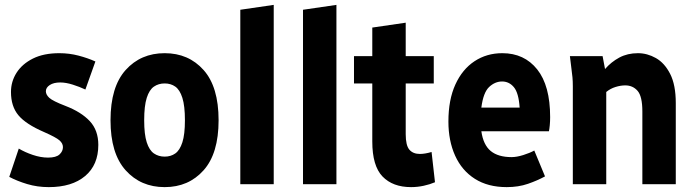

<svg xmlns="http://www.w3.org/2000/svg" viewBox="-20 -755 2846 787"><path d="M18 -30 57 -146Q82 -131 114.5 -120Q147 -109 177 -109Q210 -109 224 -122Q238 -135 238 -152Q238 -167 224 -179.5Q210 -192 160 -214Q86 -246 55.5 -282.5Q25 -319 25 -378Q25 -421 48 -457Q71 -493 115 -515Q159 -537 223 -537Q264 -537 302 -527Q340 -517 371 -503L330 -388Q307 -399 278.5 -408Q250 -417 227 -417Q200 -417 184 -406.5Q168 -396 168 -381Q168 -367 182 -354Q196 -341 248 -321Q313 -296 348 -258.5Q383 -221 383 -161Q383 -79 329 -33.5Q275 12 180 12Q133 12 91.5 -0.5Q50 -13 18 -30Z M433 -262Q433 -399 495 -468Q557 -537 655 -537Q753 -537 814.5 -468Q876 -399 876 -262Q876 -126 814.5 -57Q753 12 655 12Q557 12 495 -57Q433 -126 433 -262ZM571 -262Q571 -204 581.5 -171.5Q592 -139 611 -126Q630 -113 655 -113Q680 -113 698.5 -126Q717 -139 727.5 -171.5Q738 -204 738 -262Q738 -321 727.5 -354Q717 -387 698.5 -400Q680 -413 655 -413Q630 -413 611 -400Q592 -387 581.5 -354Q571 -321 571 -262Z M965 0V-715L1102 -735V0Z M1222 0V-715L1359 -735V0Z M1431 -413V-525H1506V-642L1643 -662V-525H1758V-413H1643V-205Q1643 -159 1658 -141.5Q1673 -124 1701 -124Q1722 -124 1749 -132L1763 -8Q1742 1 1716.5 6.5Q1691 12 1665 12Q1590 12 1548 -31.5Q1506 -75 1506 -175V-413Z M1818 -257Q1818 -346 1846.5 -408.5Q1875 -471 1925 -504Q1975 -537 2039 -537Q2129 -537 2182 -470.5Q2235 -404 2235 -275Q2235 -257 2233.5 -241.5Q2232 -226 2230 -217H1953Q1961 -161 1991.5 -136Q2022 -111 2077 -111Q2098 -111 2125 -119.5Q2152 -128 2170 -138L2214 -32Q2183 -15 2144 -1.5Q2105 12 2057 12Q1980 12 1926.5 -22Q1873 -56 1845.5 -117Q1818 -178 1818 -257ZM2038 -421Q2009 -421 1985 -398.5Q1961 -376 1953 -314H2110Q2106 -374 2086.5 -397.5Q2067 -421 2038 -421Z M2316 -525H2450L2460 -472Q2485 -501 2518.5 -519Q2552 -537 2595 -537Q2633 -537 2668.5 -517Q2704 -497 2727 -452Q2750 -407 2750 -332V0H2613V-298Q2613 -360 2593.5 -382.5Q2574 -405 2543 -405Q2524 -405 2503 -398.5Q2482 -392 2465 -378V0H2328V-401Q2328 -422 2326.5 -438Q2325 -454 2322 -476Z"/></svg>

Font: Radio Canada Condensed
Style: Bold
Weight: 700
Width: 3
Designer: Charles Daoud, Etienne Aubert Bonn, Alexandre Saumier Demers, Jacques Le Bailly
Foundry: Radio-Canada
Version: Version 2.104; ttfautohint (v1.8.4.7-5d5b);gftools[0.9.28.de